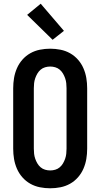

<svg xmlns="http://www.w3.org/2000/svg" viewBox="-20 -1005 540 1033"><path d="M250 8Q222 8 194.5 2.5Q167 -3 143 -16.5Q119 -30 100.5 -51Q82 -72 71 -97.5Q60 -123 55.5 -150Q51 -177 51 -205V-530Q51 -558 55.5 -585Q60 -612 71 -637.5Q82 -663 100.5 -684Q119 -705 143 -718.5Q167 -732 194.5 -737.5Q222 -743 250 -743Q278 -743 305.5 -737.5Q333 -732 357 -718.5Q381 -705 399.5 -684Q418 -663 429 -637.5Q440 -612 444.5 -585Q449 -558 449 -530V-205Q449 -177 444.5 -150Q440 -123 429 -97.5Q418 -72 399.5 -51Q381 -30 357 -16.5Q333 -3 305.5 2.5Q278 8 250 8ZM250 -88Q264 -88 277.5 -92Q291 -96 301.5 -105Q312 -114 319 -126Q326 -138 330.5 -151Q335 -164 336.5 -177.5Q338 -191 338 -205V-530Q338 -544 336.5 -557.5Q335 -571 330.5 -584Q326 -597 319 -609Q312 -621 301.5 -630Q291 -639 277.5 -643Q264 -647 250 -647Q236 -647 222.5 -643Q209 -639 198.5 -630Q188 -621 181 -609Q174 -597 169.5 -584Q165 -571 163.5 -557.5Q162 -544 162 -530V-205Q162 -191 163.5 -177.5Q165 -164 169.5 -151Q174 -138 181 -126Q188 -114 198.5 -105Q209 -96 222.5 -92Q236 -88 250 -88ZM263 -791 126 -925 199 -985 324 -839Z"/></svg>

Font: Iosevka Fixed
Style: Bold
Weight: 700
Monospace: yes
Designer: Belleve Invis
Foundry: Belleve Invis
Version: Version 32.3.0